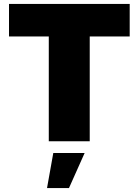

<svg xmlns="http://www.w3.org/2000/svg" viewBox="-20 -721 692 980"><path d="M26 -701V-535H229V0H438V-535H642V-701ZM252 60 220 239H332L412 60Z"/></svg>

Font: Argentum Sans ExtraBold
Style: Regular
Weight: 800
Designer: Julieta Ulanovsky
Foundry: Julieta Ulanovsky
Version: Version 5.001;February 15, 2019;FontCreator 11.5.0.2425 64-b